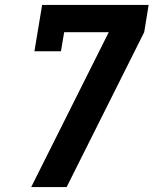

<svg xmlns="http://www.w3.org/2000/svg" viewBox="-20 -755 640 775"><path d="M106 0 145 -78 419 -625H239L226 -548H119L150 -735H580L562 -625L249 0Z"/></svg>

Font: Iosevka Curly Slab XBdExObl
Style: Regular
Weight: 800
Width: 7
Italic angle: -9°
Monospace: yes
Designer: Belleve Invis
Foundry: Belleve Invis
Version: Version 11.1.0; ttfautohint (v1.8.3)